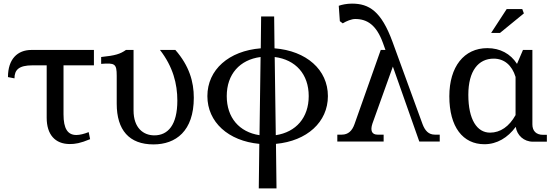

<svg xmlns="http://www.w3.org/2000/svg" viewBox="-20 -782 3057 1061"><path d="M331 -150V-421H499V-506H154C76 -506 24 -455 24 -356L60 -349C60 -396 84 -421 160 -421H238V-131C238 -39 284 14 366 14C395 14 423 10 478 -13L470 -52C445 -42 421 -36 402 -36C354 -36 331 -71 331 -150Z M1051 -242C1051 -330 1026 -418 949 -506H864C936 -413 960 -319 960 -226C960 -91 908 -34 833 -34C773 -34 718 -74 718 -172V-506H676C645 -484 618 -475 539 -467V-429C615 -435 625 -430 625 -363V-209C625 -63 694 16 828 16C951 16 1051 -57 1051 -242Z M1423 -691 1421 -515C1245 -501 1126 -397 1126 -251C1126 -107 1242 -3 1413 13L1410 259H1508L1505 13C1676 -3 1792 -107 1792 -251C1792 -397 1673 -501 1497 -515L1495 -691ZM1233 -251C1233 -372 1305 -452 1420 -467L1414 -35C1302 -52 1233 -132 1233 -251ZM1498 -467C1614 -452 1686 -372 1686 -251C1686 -132 1616 -52 1504 -35Z M2084 -506 1939 -96C1926 -59 1904 -38 1869 -38H1844V0H2100V-38H2066C2035 -38 2025 -60 2038 -99L2151 -414L2297 0H2410V-38H2383C2349 -38 2329 -59 2315 -96L2149 -551C2087 -720 2020 -762 1925 -762C1896 -762 1868 -756 1852 -750L1858 -665L1874 -653C1895 -666 1923 -677 1943 -677C2009 -677 2060 -644 2096 -545L2110 -506Z M2866 -732H2780L2694 -600H2743L2875 -708ZM2463 -250C2463 -80 2538 15 2657 15C2726 15 2786 -21 2830 -81C2837 -34 2875 1 2925 1H3002V-37H2981C2943 -37 2922 -58 2922 -95V-506H2870L2837 -429C2801 -485 2744 -516 2673 -516C2544 -516 2463 -413 2463 -250ZM2568 -258C2568 -391 2624 -458 2708 -458C2766 -458 2809 -422 2829 -357V-146C2794 -83 2745 -49 2688 -49C2616 -49 2568 -121 2568 -258Z"/></svg>

Font: LT Superior Serif Medium
Style: Regular
Weight: 500
Designer: Daniel Lyons
Foundry: LyonsType
Version: Version 2.120;FEAKit 1.0